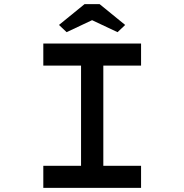

<svg xmlns="http://www.w3.org/2000/svg" viewBox="-20 -911 894 931"><path d="M190 0V-107H373V-593H190V-700H664V-593H481V-107H664V0ZM303 -755 266 -790 390 -891H463L587 -790L550 -755L412 -820H441Z"/></svg>

Font: Lexend Zetta
Style: Regular
Weight: 400
Designer: Bonnie Shaver-Troup, Thomas Jockin
Foundry: Lexend
Version: Version 1.007